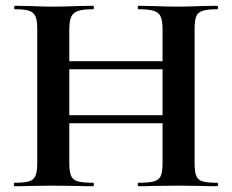

<svg xmlns="http://www.w3.org/2000/svg" viewBox="-20 -645 804 665"><path d="M460 -613Q457 -613 457 -619Q457 -625 460 -625L509 -624Q559 -622 599 -622Q626 -622 676 -624L732 -625Q735 -625 735 -619Q735 -613 732 -613Q698 -613 681.5 -607.5Q665 -602 659.5 -588Q654 -574 654 -544V-81Q654 -51 659.5 -36.5Q665 -22 681 -17Q697 -12 732 -12Q735 -12 735 -6Q735 0 732 0Q697 0 676 -1L599 -2L509 -1Q491 0 460 0Q457 0 457 -6Q457 -12 460 -12Q497 -12 514 -17Q531 -22 537 -36Q543 -50 543 -81V-542Q543 -572 537 -586.5Q531 -601 514 -607Q497 -613 460 -613ZM161 -433H594V-405H161ZM32 -613Q29 -613 29 -619Q29 -625 32 -625L86 -624Q132 -622 160 -622Q198 -622 248 -624L303 -625Q305 -625 305 -619Q305 -613 303 -613Q267 -613 250 -607Q233 -601 226.5 -586.5Q220 -572 220 -542V-81Q220 -51 226 -36.5Q232 -22 249 -17Q266 -12 303 -12Q305 -12 305 -6Q305 0 303 0Q268 0 247 -1L160 -2L85 -1Q65 0 30 0Q28 0 28 -6Q28 -12 30 -12Q65 -12 81 -17Q97 -22 103 -36.5Q109 -51 109 -81V-544Q109 -574 103 -588Q97 -602 81.5 -607.5Q66 -613 32 -613ZM161 -246H594V-218H161Z"/></svg>

Font: Cormorant SC
Style: Bold
Weight: 700
Designer: Christian Thalmann (Catharsis Fonts)
Foundry: Catharsis Fonts
Version: Version 4.000